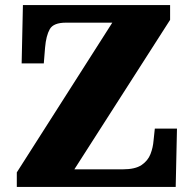

<svg xmlns="http://www.w3.org/2000/svg" viewBox="-20 -734 761 754"><path d="M46 0V-57L421 -645H239Q190 -645 175.5 -619.5Q161 -594 157 -547L152 -485H65L70 -714H648V-656L272 -69H462Q511 -69 536 -86Q561 -103 571 -129Q581 -155 583 -182L588 -229H675L670 0Z"/></svg>

Font: Noto Serif Myanmar Black
Style: Regular
Weight: 900
Designer: Ben Mitchell and the Monotype Design Team
Foundry: Monotype Imaging Inc.
Version: Version 2.106; ttfautohint (v1.8.4.7-5d5b)